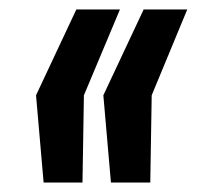

<svg xmlns="http://www.w3.org/2000/svg" viewBox="-20 -530 415 405"><path d="M72 -145 56 -329 141 -510H233L157 -329L154 -145ZM214 -145 198 -329 283 -510H375L300 -329L297 -145Z"/></svg>

Font: Saira Ultra Condensed ExtraBold
Style: Italic
Weight: 800
Width: 1
Italic angle: -12°
Designer: Hector Gatti with collaboration of the Omnibus-Type team
Foundry: Omnibus-Type
Version: Version 1.001; ttfautohint (v1.8)